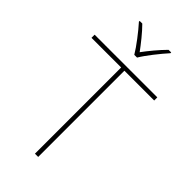

<svg xmlns="http://www.w3.org/2000/svg" viewBox="-290 -1017 1085 1085"><g transform="rotate(45 252.5 -474.5)"><path d="M241 -792H263C287 -833 342 -902 379 -943V-949H358C321 -912 280 -862 252 -824C224 -862 185 -912 148 -949H127V-943C164 -902 217 -833 241 -792ZM265 0V-689H503V-714H2V-689H239V0Z"/></g></svg>

Font: Noto Sans Lao Thin
Style: Regular
Weight: 100
Designer: Monotype Design Team
Foundry: Monotype Imaging Inc.
Version: Version 2.003